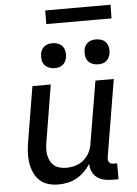

<svg xmlns="http://www.w3.org/2000/svg" viewBox="-61 -957 721 1011"><g transform="rotate(-5 300.0 -451.5)"><path d="M206 8Q178 8 151.5 0Q125 -8 106.5 -26Q88 -44 77.5 -68.5Q67 -93 63 -120Q59 -147 60.5 -175Q62 -203 67 -231L115 -520H212L162 -217Q159 -200 158.5 -182.5Q158 -165 161.5 -148.5Q165 -132 173 -117.5Q181 -103 193.5 -93.5Q206 -84 222.5 -80Q239 -76 256 -76Q280 -76 304.5 -83Q329 -90 348 -106.5Q367 -123 378.5 -145.5Q390 -168 393 -192L448 -520H545L477 -111Q476 -104 477 -97Q478 -90 482 -85Q486 -80 492.5 -78Q499 -76 506 -76H524V8H492Q470 8 449 3.5Q428 -1 411.5 -13Q395 -25 386 -44.5Q377 -64 377 -86Q363 -64 344 -45.5Q325 -27 302.5 -14.5Q280 -2 255 3Q230 8 206 8ZM470 -604Q454 -604 439.5 -610Q425 -616 416 -627.5Q407 -639 405 -654.5Q403 -670 405 -686Q407 -697 412.5 -707Q418 -717 427.5 -724Q437 -731 448 -733.5Q459 -736 470 -736Q486 -736 500.5 -730Q515 -724 523.5 -712.5Q532 -701 534.5 -685.5Q537 -670 534 -654Q532 -643 526.5 -633Q521 -623 512 -616Q503 -609 492 -606.5Q481 -604 470 -604ZM240 -604Q224 -604 209.5 -610Q195 -616 186 -627.5Q177 -639 175 -654.5Q173 -670 175 -686Q177 -697 182.5 -707Q188 -717 197.5 -724Q207 -731 218 -733.5Q229 -736 240 -736Q256 -736 270.5 -730Q285 -724 293.5 -712.5Q302 -701 304.5 -685.5Q307 -670 304 -654Q302 -643 296.5 -633Q291 -623 282 -616Q273 -609 262 -606.5Q251 -604 240 -604ZM561 -839H216L217 -911H562Z"/></g></svg>

Font: Iosevka Custom Medium
Style: Italic
Weight: 500
Italic angle: -9°
Designer: Belleve Invis
Foundry: Belleve Invis
Version: Version 27.0.1